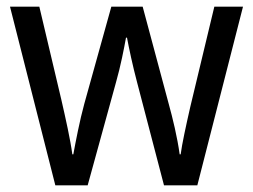

<svg xmlns="http://www.w3.org/2000/svg" viewBox="-20 -557 760 576"><path d="M391 -311 472 -1H572L709 -537H623L551 -237C538 -180 526 -125 522 -94H519C512 -145 498 -203 486 -246L408 -537H314L233 -246C219 -195 207 -132 200 -94H197C191 -139 177 -201 164 -258L98 -537H10L146 -1H243L328 -310C342 -359 352 -411 358 -444H361C367 -412 378 -360 391 -311Z"/></svg>

Font: Noto Sans Devanagari SemiCondensed
Style: Regular
Weight: 400
Width: 4
Designer: Jelle Bosma - Monotype Design Team
Foundry: Monotype Imaging Inc.
Version: Version 2.004